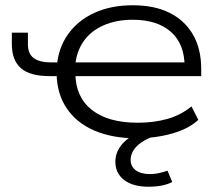

<svg xmlns="http://www.w3.org/2000/svg" viewBox="-20 -517 824 729"><path d="M497 8Q407 8 339 -21Q271 -50 233.5 -105.5Q196 -161 195 -237L205 -228H168Q94 -228 59.5 -258Q25 -288 25 -350V-393H86V-349Q86 -313 108 -296.5Q130 -280 175 -280H206L196 -265Q201 -334 238 -386.5Q275 -439 338 -468Q401 -497 484 -497Q567 -497 624.5 -468Q682 -439 713 -385Q744 -331 744 -255V-228H257L266 -239Q267 -148 329 -99.5Q391 -51 503 -51Q564 -51 615.5 -65.5Q667 -80 707 -113L733 -62Q697 -28 633.5 -10Q570 8 497 8ZM484 -442Q421 -442 372.5 -420.5Q324 -399 296.5 -359Q269 -319 265 -263L255 -280H703L681 -263Q681 -350 629 -396Q577 -442 484 -442ZM544 192Q485 192 451.5 166.5Q418 141 418 97Q418 57 448.5 25Q479 -7 541 -28L565 0Q537 10 516.5 24Q496 38 486 55Q476 72 476 90Q476 115 495.5 129.5Q515 144 550 144Q566 144 582.5 140.5Q599 137 616 131L634 174Q617 183 594 187.5Q571 192 544 192Z"/></svg>

Font: Nunito Sans 10pt Expanded Light
Style: Regular
Weight: 300
Width: 7
Designer: Vernon Adams
Foundry: Vernon Adams
Version: Version 3.101;gftools[0.9.27]